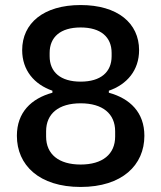

<svg xmlns="http://www.w3.org/2000/svg" viewBox="-20 -730 640 762"><path d="M300 12C465 12 553 -75 553 -191C553 -284 496 -339 412 -362V-370C484 -395 532 -451 532 -531C532 -638 447 -710 300 -710C153 -710 68 -638 68 -531C68 -451 116 -395 188 -370V-362C104 -339 47 -284 47 -191C47 -75 135 12 300 12ZM300 -77C213 -77 163 -118 163 -188V-209C163 -279 213 -320 300 -320C387 -320 437 -279 437 -209V-188C437 -118 387 -77 300 -77ZM300 -406C220 -406 177 -444 177 -507V-520C177 -583 220 -621 300 -621C380 -621 423 -583 423 -520V-507C423 -444 380 -406 300 -406Z"/></svg>

Font: IBM Plex Mono Medm
Style: Regular
Weight: 500
Monospace: yes
Designer: Mike Abbink, Paul van der Laan, Pieter van Rosmalen
Foundry: Bold Monday
Version: Version 2.004